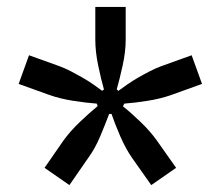

<svg xmlns="http://www.w3.org/2000/svg" viewBox="-20 -630 640 556"><path d="M34 -387 64 -470 153 -438Q169 -432 185.5 -423.5Q202 -415 218.5 -405.5Q235 -396 249.5 -386Q264 -376 276 -367L281 -371Q273 -399 264.5 -439.5Q256 -480 256 -515V-610H344V-515Q344 -480 335 -439.5Q326 -399 318 -371L323 -367Q335 -376 349.5 -386Q364 -396 380.5 -405.5Q397 -415 413.5 -423.5Q430 -432 446 -438L535 -470L565 -387L476 -355Q445 -344 407 -338Q369 -332 340 -330L336 -322Q359 -304 387.5 -276.5Q416 -249 435 -222L490 -144L418 -94L363 -172Q344 -199 328 -236Q312 -273 303 -300H296Q286 -273 270.5 -236Q255 -199 235 -172L181 -94L109 -144L163 -222Q183 -250 212 -277.5Q241 -305 263 -323L260 -330Q231 -332 192.5 -338Q154 -344 123 -355Z"/></svg>

Font: JetBrainsMono NF
Style: Regular
Weight: 400
Monospace: yes
Designer: Philipp Nurullin, Konstantin Bulenkov
Foundry: JetBrains
Version: Version 1.0.2; ttfautohint (v1.8.3)